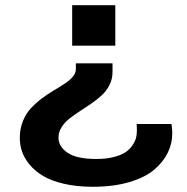

<svg xmlns="http://www.w3.org/2000/svg" viewBox="-20 -547 721 739"><path d="M257.8 -371.1V-526.9H423.8V-371.1ZM336.9 171.9Q274.9 171.9 225.3 160.2Q175.8 148.4 144.8 129.6Q113.8 110.8 93.3 85.7Q72.8 60.5 64.5 35.4Q56.2 10.3 56.2 -16.1Q56.2 -51.3 68.1 -80.8Q80.1 -110.4 99.1 -130.6Q118.2 -150.9 141.1 -168.2Q164.1 -185.5 187 -199Q210 -212.4 229 -224.9Q248 -237.3 260 -251.5Q272 -265.6 272 -280.8V-303.2H413.1V-270Q413.1 -243.2 401.6 -220.2Q390.1 -197.3 371.8 -180.4Q353.5 -163.6 331.3 -148.2Q309.1 -132.8 286.9 -118.7Q264.6 -104.5 246.3 -89.8Q228 -75.2 216.6 -56.6Q205.1 -38.1 205.1 -17.1Q205.1 17.1 240.2 41Q275.4 64.9 350.1 64.9Q388.7 64.9 418 57.4Q447.3 49.8 463.6 38.6Q480 27.3 490.2 11.7Q500.5 -3.9 503.7 -16.6Q506.8 -29.3 506.8 -43Q506.8 -61 505.9 -69.8H640.1Q643.1 -49.3 643.1 -34.2Q643.1 4.9 626 40.3Q608.9 75.7 574 105.7Q539.1 135.7 478 153.8Q417 171.9 336.9 171.9Z"/></svg>

Font: Archivo Expanded SemiBold
Style: Regular
Weight: 600
Width: 7
Designer: Hector Gatti
Foundry: Omnibus-Type
Version: Version 2.001